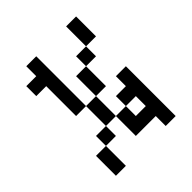

<svg xmlns="http://www.w3.org/2000/svg" viewBox="-176 -739 852 852"><g transform="rotate(-45 250.0 -312.5)"><path d="M187.5 -312.5H125V-500H62.5V-562.5H125V-625H187.5ZM62.5 -125H125V0H62.5ZM125 -187.5H187.5V-125H125ZM187.5 -312.5H250V-187.5H187.5ZM250 -187.5H312.5V-125H375V-187.5H312.5V-250H375V-312.5H437.5V0H375V-62.5H250ZM250 -437.5H312.5V-312.5H250ZM312.5 -500H375V-437.5H312.5ZM375 -625H437.5V-500H375Z"/></g></svg>

Font: ChillBitmapSE 16px
Style: Regular
Weight: 400
Designer: Designed by Warren2060
Foundry: ChillType
Version: Version 1.000